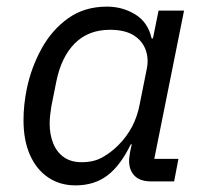

<svg xmlns="http://www.w3.org/2000/svg" viewBox="-20 -548 623 580"><path d="M506 0H437Q403 0 386.5 -17Q370 -34 370 -62Q370 -68 371 -75Q372 -82 373 -89L378 -112H375Q344 -48 304.5 -18Q265 12 208 12Q161 12 125.5 -12Q90 -36 70.5 -80Q51 -124 51 -185Q51 -208 53.5 -232Q56 -256 61 -280Q74 -343 105 -400Q136 -457 185.5 -492.5Q235 -528 303 -528Q350 -528 388.5 -504.5Q427 -481 438 -432H442L459 -516H536L446 -68H519ZM227 -58Q263 -58 289 -72.5Q315 -87 337 -109Q363 -135 379 -165.5Q395 -196 402 -233L423 -338Q430 -370 420 -397.5Q410 -425 383.5 -441.5Q357 -458 312 -458Q247 -458 206 -417Q165 -376 150 -301L135 -226Q133 -213 131.5 -200Q130 -187 130 -175Q130 -142 140.5 -115.5Q151 -89 172.5 -73.5Q194 -58 227 -58Z"/></svg>

Font: IBM Plex Sans Var
Style: Italic
Weight: 400
Italic angle: -11.31°
Designer: Mike Abbink, Paul van der Laan, Pieter van Rosmalen
Foundry: Bold Monday
Version: Version 1.001